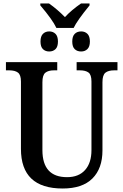

<svg xmlns="http://www.w3.org/2000/svg" viewBox="-20 -1070 707 1100"><path d="M100 -217V-603Q100 -641 83 -654Q66 -667 33 -667H14V-714H308V-667H289Q257 -667 240 -653.5Q223 -640 223 -599V-210Q223 -55 364 -55Q431 -55 467.5 -96Q504 -137 504 -210V-603Q504 -642 487 -654.5Q470 -667 438 -667H419V-714H653V-667H634Q601 -667 584 -653.5Q567 -640 567 -599V-208Q567 -105 509.5 -47.5Q452 10 339 10Q100 10 100 -217ZM211 -1039V-1050H261Q308 -1017 352 -972Q389 -1012 444 -1050H493V-1039Q421 -951 402 -910H303Q281 -957 211 -1039ZM212 -832Q212 -862 226 -876Q240 -890 262 -890Q284 -890 298 -876Q312 -862 312 -832Q312 -802 298 -788.5Q284 -775 262 -775Q240 -775 226 -788.5Q212 -802 212 -832ZM394 -832Q394 -862 408 -876Q422 -890 445 -890Q467 -890 481 -876Q495 -862 495 -832Q495 -803 481 -789Q467 -775 445 -775Q422 -775 408 -788.5Q394 -802 394 -832Z"/></svg>

Font: Noto Serif NarrowSemiBold
Style: Regular
Weight: 600
Width: 4
Designer: Monotype Design Team
Foundry: Monotype Imaging Inc.
Version: Version 1.001